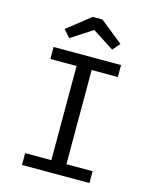

<svg xmlns="http://www.w3.org/2000/svg" viewBox="-132 -997 864 1083"><g transform="rotate(15 300.0 -455.0)"><path d="M497 -619H344V-69H497V0H103V-69H256V-619H103V-689H497ZM463 -803 426 -760 300 -841 175 -760 137 -803 272 -910H329Z"/></g></svg>

Font: FiraDG Mono
Style: Regular
Weight: 400
Designer: Carrois Corporate & Edenspiekermann AG
Foundry: Carrois Corporate GbR & Edenspiekermann AG
Version: Version 3.206